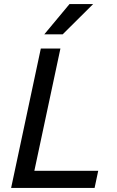

<svg xmlns="http://www.w3.org/2000/svg" viewBox="-20 -930 578 950"><path d="M35 0 182 -690H279L150 -85H466L448 0ZM199 -760 324 -910H441L290 -760Z"/></svg>

Font: Radio Canada
Style: Italic
Weight: 400
Italic angle: -12°
Designer: Charles Daoud, Etienne Aubert Bonn, Alexandre Saumier Demers, Jacques Le Bailly
Foundry: Radio-Canada
Version: Version 2.104;gftools[0.9.28.dev5+ged2979d]